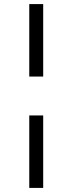

<svg xmlns="http://www.w3.org/2000/svg" viewBox="-20 -780 354 938"><path d="M123 -406V-760H191V-406ZM123 138V-216H191V138Z"/></svg>

Font: IBM Plex Thai
Style: Regular
Weight: 400
Designer: Mike Abbink, Paul van der Laan, Pieter van Rosmalen, Ben Mitchell, Mark Frömberg
Foundry: Bold Monday
Version: Version 1.0